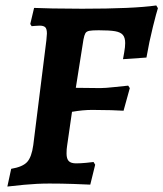

<svg xmlns="http://www.w3.org/2000/svg" viewBox="-20 -673 599 704"><path d="M224 -110Q224 -91 232 -82.5Q240 -74 259 -74Q275 -74 296 -76Q317 -78 323 -79L329 -69L311 4Q294 3 249.5 1.5Q205 0 161 0Q116 0 68.5 4.5Q21 9 7 11L21 -54Q63 -61 79.5 -79Q96 -97 102 -141L150 -525L152 -550Q152 -567 146 -573Q140 -579 125 -579Q116 -579 107.5 -578Q99 -577 96 -577L91 -585L105 -644Q122 -643 172.5 -642Q223 -641 281 -641Q469 -641 553 -653L559 -643Q554 -628 540.5 -574Q527 -520 517 -462L431 -456Q432 -462 435.5 -481.5Q439 -501 439 -515Q439 -535 430.5 -545Q422 -555 402 -558.5Q382 -562 342 -562Q318 -562 307.5 -560Q297 -558 293 -551Q289 -544 286 -528L258 -351L348 -350Q366 -350 402 -354Q438 -358 450 -359L456 -350L433 -267Q421 -268 388 -269Q355 -270 318 -270Q284 -270 244 -263L226 -138Q224 -127 224 -110Z"/></svg>

Font: Alegreya
Style: Bold Italic
Weight: 700
Italic angle: -7°
Designer: Juan Pablo del Peral
Foundry: Huerta Tipografica
Version: Version 2.007; ttfautohint (v1.6)